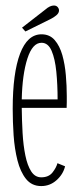

<svg xmlns="http://www.w3.org/2000/svg" viewBox="-20 -648 286 680"><path d="M126 11Q92.5 11 72.2 -14.2Q52 -39.5 41.8 -80.2Q31.5 -121 28.2 -169Q25 -217 25 -262.5Q25 -389 51 -457.8Q77 -526.5 127 -526.5Q156 -526.5 173.8 -506Q191.5 -485.5 200.8 -452.8Q210 -420 213.2 -381.8Q216.5 -343.5 216.5 -308Q216.5 -297 216.5 -286.5Q216.5 -276 216 -266H57Q57.5 -220.5 60 -176.8Q62.5 -133 69.8 -97.5Q77 -62 90.5 -41Q104 -20 126 -20Q152.5 -20 166 -37.2Q179.5 -54.5 183.5 -70L210.5 -59Q203.5 -30.5 180.2 -9.8Q157 11 126 11ZM127 -496.5Q95 -496.5 77 -440.5Q59 -384.5 57 -296H184Q184 -348 179.5 -393.8Q175 -439.5 162.8 -468Q150.5 -496.5 127 -496.5ZM70 -536.5 58 -550 141 -614.5Q157 -628.5 171 -628.5Q182 -628.5 187 -619Q189 -615.5 189 -611Q189 -601.5 179.2 -593.5Q169.5 -585.5 158 -580Z"/></svg>

Font: Imbue 10pt Thin
Style: Regular
Weight: 100
Designer: Tyler Finck
Foundry: Etcetera Type Company
Version: Version 1.102; ttfautohint (v1.8.3)